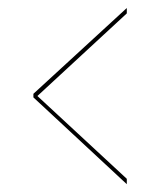

<svg xmlns="http://www.w3.org/2000/svg" viewBox="-20 -508 412 480"><path d="M297 -47.5 63.5 -264.5V-273.5L297 -488V-474.5L73.5 -268L297 -61Z"/></svg>

Font: Imbue 100pt Black
Style: Regular
Weight: 900
Designer: Tyler Finck
Foundry: Etcetera Type Company
Version: Version 1.102; ttfautohint (v1.8.3)